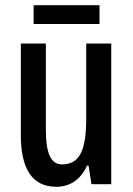

<svg xmlns="http://www.w3.org/2000/svg" viewBox="-20 -707 509 737"><path d="M362 -687H109V-615H362ZM407 -540H311V-256C311 -135 289 -76 218 -76C175 -76 156 -119 156 -210V-540H60V-188C60 -66 99 10 196 10C249 10 290 -18 314 -71H320L331 0H407Z"/></svg>

Font: Noto Sans Myanmar UI ExtraCondensed Medium
Style: Regular
Weight: 500
Width: 2
Designer: Monotype Design Team
Foundry: Monotype Imaging Inc.
Version: Version 2.103